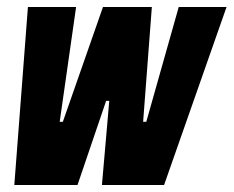

<svg xmlns="http://www.w3.org/2000/svg" viewBox="-20 -530 669 550"><path d="M21 0 60 -510H198L151 -181H160L275 -510H415L390 -181H399L492 -510H629L450 0H272L293 -241H284L202 0Z"/></svg>

Font: Saira Condensed Black
Style: Italic
Weight: 900
Width: 3
Italic angle: -12°
Designer: Hector Gatti with collaboration of the Omnibus-Type team
Foundry: Omnibus-Type
Version: Version 1.101